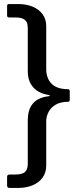

<svg xmlns="http://www.w3.org/2000/svg" viewBox="-20 -762 364 947"><path d="M208 -633V-421Q208 -376 234.5 -349Q261 -322 317 -322Q324 -322 324 -310V-272Q324 -260 317 -260Q280 -260 256 -246.5Q232 -233 220 -210.5Q208 -188 208 -164V55Q208 89 190 114Q172 139 140.5 152Q109 165 69 165H27Q15 165 15 153V110Q15 99 27 99H52Q90 99 103.5 86Q117 73 117 45V-172Q118 -214 133 -238.5Q148 -263 171.5 -274Q195 -285 219 -287Q226 -288 225.5 -290.5Q225 -293 219 -294Q194 -297 171 -309.5Q148 -322 133 -346Q118 -370 117 -408V-623Q117 -640 112 -651.5Q107 -663 93.5 -669.5Q80 -676 53 -676H25Q15 -676 15 -685V-734Q15 -742 25 -742H71Q109 -742 140 -729.5Q171 -717 189.5 -692.5Q208 -668 208 -633Z"/></svg>

Font: Libre Franklin Medium
Style: Regular
Weight: 500
Designer: Pablo Impallari, Rodrigo Fuenzalida, Nhung Nguyen
Foundry: Impallari Type
Version: Version 3.000